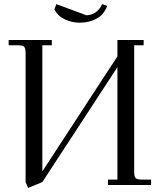

<svg xmlns="http://www.w3.org/2000/svg" viewBox="-20 -896 771 930"><path d="M22 -676.8V-702.1H231V-676.8H185.1V-65.9L548.8 -623V-702.1H675.8V-676.8H629.9V-65.9Q629.9 -41 637 -33.4Q644 -25.9 668.9 -25.9H711.9V0H502.9V-25.9H548.8V-570.8L185.1 -14.2L116.2 14.2L104 -14.2V-637.2Q104 -662.1 96.9 -669.4Q89.8 -676.8 64.9 -676.8ZM243.2 -850.1 252.9 -876 398.9 -821.8Q451.2 -824.7 475.1 -876L499 -867.2Q483.9 -825.2 447.8 -805.7Q411.6 -786.1 367.2 -786.1Q328.6 -786.1 294.9 -801.8Q261.2 -817.4 243.2 -850.1Z"/></svg>

Font: Dihjauti S
Style: Regular
Weight: 400
Designer: T. Christopher White
Version: Version 3.0.0